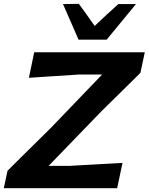

<svg xmlns="http://www.w3.org/2000/svg" viewBox="-30 -987 780 1007"><path d="M-10 0 9.5 -91.5Q38 -120 77.2 -158.8Q116.5 -197.5 158.2 -238.8Q200 -280 235.5 -315L505.5 -596H383Q324.5 -592.5 258.8 -588Q193 -583.5 121.5 -579L149.5 -713H729.5L706.5 -605Q658.5 -557.5 606.8 -506.5Q555 -455.5 503 -404.5L225 -117H334Q376 -119.5 426.2 -122.2Q476.5 -125 525.8 -127.8Q575 -130.5 612.5 -132.5L584.5 0ZM382 -779Q362 -825.5 341.2 -872.5Q320.5 -919.5 300.5 -965.5L383.5 -967Q403.5 -939.5 424.8 -910Q446 -880.5 466.5 -851Q497 -880.5 528.5 -909.2Q560 -938 590.5 -965.5H683Q643.5 -918 605.8 -871.8Q568 -825.5 529.5 -779Z"/></svg>

Font: Commissioner Loud SemiBold
Style: Italic
Weight: 600
Italic angle: -12°
Designer: Kostas Bartsokas
Foundry: Kostas Bartsokas
Version: Version 1.000; ttfautohint (v1.8.3)